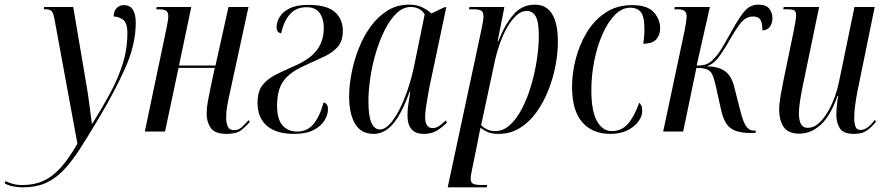

<svg xmlns="http://www.w3.org/2000/svg" viewBox="-154 -566 3812 826"><path d="M-57 240Q-78 240 -99 235.5Q-120 231 -134 223L-130 213Q-117 220 -99 225Q-81 230 -58 230Q-7 230 32 212.5Q71 195 106.5 156Q142 117 179 52L81 -480Q76 -509 68.5 -517.5Q61 -526 43 -526H34L36 -536H161L220 -188Q226 -152 231.5 -108.5Q237 -65 241 -35H244Q285 -101 319 -163.5Q353 -226 373.5 -290Q394 -354 394 -424Q394 -469 374.5 -482Q355 -495 335 -495Q335 -518 347.5 -531Q360 -544 379 -544Q430 -544 430 -468Q430 -375 385.5 -275Q341 -175 272 -59Q225 20 188.5 76.5Q152 133 116.5 169Q81 205 40 222.5Q-1 240 -57 240Z M821 10Q770 10 752.5 -16Q735 -42 735 -76Q735 -102 740 -129Q745 -156 751 -185L770 -274H614L556 0H469L563 -448Q566 -464 568 -475.5Q570 -487 570 -496Q570 -512 561.5 -519Q553 -526 526 -526H518L520 -536H669L616 -284H773L829 -536H915L838 -181Q828 -137 823.5 -111Q819 -85 819 -62Q819 -37 826 -21.5Q833 -6 854 -6Q871 -6 885 -18Q899 -30 915 -49L921 -42Q903 -21 883 -5.5Q863 10 821 10Z M1111 10Q1035 10 994.5 -24.5Q954 -59 954 -124Q954 -173 975.5 -200Q997 -227 1032 -244.5Q1067 -262 1110 -281Q1178 -310 1208.5 -349.5Q1239 -389 1239 -447Q1239 -484 1221.5 -509.5Q1204 -535 1164 -535Q1121 -535 1094 -505.5Q1067 -476 1056 -423Q1036 -424 1036 -451Q1036 -471 1049 -493Q1062 -515 1092 -530Q1122 -545 1172 -545Q1252 -545 1286.5 -514.5Q1321 -484 1321 -433Q1321 -390 1299.5 -365Q1278 -340 1240.5 -322.5Q1203 -305 1155 -283Q1092 -255 1065 -217Q1038 -179 1038 -111Q1038 -53 1061.5 -26.5Q1085 0 1125 0Q1167 0 1194 -31.5Q1221 -63 1238 -125Q1246 -124 1251.5 -117Q1257 -110 1257 -96Q1257 -73 1242.5 -48.5Q1228 -24 1196 -7Q1164 10 1111 10Z M1454 10Q1399 10 1373.5 -33.5Q1348 -77 1348 -150Q1348 -198 1358.5 -252Q1369 -306 1389.5 -358Q1410 -410 1441 -452.5Q1472 -495 1513 -520.5Q1554 -546 1606 -546Q1640 -546 1663.5 -534Q1687 -522 1702 -508L1758 -535H1766L1694 -194Q1691 -177 1686.5 -152.5Q1682 -128 1678.5 -104Q1675 -80 1675 -63Q1675 -15 1707 -15Q1721 -15 1734.5 -23.5Q1748 -32 1763 -48L1769 -39Q1752 -21 1728 -5.5Q1704 10 1669 10Q1599 10 1599 -70Q1599 -94 1603 -119Q1607 -144 1611 -171H1608Q1573 -74 1536 -32Q1499 10 1454 10ZM1481 -9Q1501 -9 1522.5 -32Q1544 -55 1564 -94Q1584 -133 1600.5 -182Q1617 -231 1628 -284L1673 -504Q1663 -521 1647 -528.5Q1631 -536 1614 -536Q1580 -536 1552 -509Q1524 -482 1501.5 -437.5Q1479 -393 1463 -339Q1447 -285 1439 -230.5Q1431 -176 1431 -130Q1431 -66 1444 -37.5Q1457 -9 1481 -9Z M1917 -438Q1921 -458 1923.5 -472.5Q1926 -487 1926 -495Q1926 -514 1916.5 -520Q1907 -526 1880 -526H1863L1866 -536H2016L1987 -389H1990Q2016 -457 2053.5 -501.5Q2091 -546 2147 -546Q2246 -546 2246 -385Q2246 -338 2236 -284.5Q2226 -231 2205.5 -179Q2185 -127 2154.5 -84Q2124 -41 2083 -15.5Q2042 10 1990 10Q1964 10 1947.5 3.5Q1931 -3 1913 -16Q1909 2 1906.5 14.5Q1904 27 1902 40L1876 167Q1873 180 1872 188.5Q1871 197 1871 203Q1871 220 1882.5 225Q1894 230 1922 230H1942L1940 240H1772ZM1977 -2Q2011 -2 2040 -28.5Q2069 -55 2092 -99.5Q2115 -144 2131 -198.5Q2147 -253 2155.5 -308.5Q2164 -364 2164 -413Q2164 -473 2150.5 -496Q2137 -519 2112 -519Q2089 -519 2068 -500Q2047 -481 2029 -450Q2011 -419 1998 -383Q1985 -347 1977 -313L1916 -28Q1924 -18 1940 -10Q1956 -2 1977 -2Z M2471 10Q2395 10 2351 -40Q2307 -90 2307 -193Q2307 -250 2322.5 -311Q2338 -372 2369.5 -425Q2401 -478 2450 -511Q2499 -544 2565 -544Q2631 -544 2658.5 -513.5Q2686 -483 2686 -444Q2686 -417 2670 -397.5Q2654 -378 2613 -378Q2616 -395 2617.5 -414Q2619 -433 2618 -454Q2617 -498 2601.5 -515.5Q2586 -533 2558 -533Q2522 -533 2491.5 -502Q2461 -471 2438 -419Q2415 -367 2402.5 -304Q2390 -241 2390 -177Q2390 -89 2414 -45.5Q2438 -2 2478 -2Q2520 -2 2547.5 -33.5Q2575 -65 2596 -124Q2601 -120 2605 -112Q2609 -104 2609 -89Q2609 -66 2592 -43Q2575 -20 2544.5 -5Q2514 10 2471 10Z M3072 6Q3018 6 2989.5 -14.5Q2961 -35 2948 -94L2925 -198Q2918 -229 2910.5 -245Q2903 -261 2887.5 -267.5Q2872 -274 2842 -274L2785 0H2699L2792 -438Q2796 -458 2798 -473Q2800 -488 2800 -495Q2800 -512 2791 -519Q2782 -526 2760 -526H2747L2749 -536H2900L2843 -284Q2871 -284 2885.5 -290Q2900 -296 2913 -309Q2933 -328 2951 -358Q2969 -388 2994 -433Q3028 -494 3051 -520Q3074 -546 3108 -546Q3142 -546 3155.5 -528.5Q3169 -511 3169 -489Q3169 -465 3158 -450.5Q3147 -436 3126 -435Q3126 -468 3117 -481.5Q3108 -495 3086 -495Q3069 -495 3055 -487Q3041 -479 3025.5 -458Q3010 -437 2986 -396Q2964 -356 2939.5 -322.5Q2915 -289 2886 -281Q2936 -280 2964 -260.5Q2992 -241 3004 -195L3030 -93Q3044 -37 3057.5 -20.5Q3071 -4 3088 -4H3098L3096 6Z M3521 10Q3474 10 3459 -14Q3444 -38 3444 -72Q3444 -86 3446 -109.5Q3448 -133 3452 -153H3449Q3419 -68 3377 -29.5Q3335 9 3285 9Q3236 9 3217 -20.5Q3198 -50 3198 -93Q3198 -119 3204.5 -156Q3211 -193 3217 -222L3259 -425Q3264 -450 3267.5 -470.5Q3271 -491 3271 -500Q3271 -515 3264 -520.5Q3257 -526 3232 -526H3215L3218 -536H3370L3301 -203Q3294 -172 3288.5 -136.5Q3283 -101 3283 -80Q3283 -46 3292.5 -31Q3302 -16 3321 -16Q3346 -16 3367.5 -35Q3389 -54 3407 -84.5Q3425 -115 3437 -148.5Q3449 -182 3455 -212L3522 -536H3609L3535 -174Q3529 -144 3525 -113.5Q3521 -83 3521 -60Q3521 -35 3526.5 -21Q3532 -7 3548 -7Q3565 -7 3580.5 -19.5Q3596 -32 3609 -50L3615 -43Q3598 -21 3577 -5.5Q3556 10 3521 10Z"/></svg>

Font: Noto Serif Display ExtraCondensed
Style: Italic
Weight: 400
Width: 2
Italic angle: -12°
Designer: Monotype Design Team
Foundry: Monotype Imaging Inc.
Version: Version 2.009